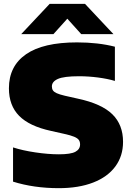

<svg xmlns="http://www.w3.org/2000/svg" viewBox="-20 -971 688 1001"><path d="M48 -24V-202.5Q97 -186.5 164.2 -176.5Q231.5 -166.5 287 -166.5Q349 -166.5 373.2 -179.8Q397.5 -193 397.5 -218Q397.5 -232 391 -241.2Q384.5 -250.5 366.8 -258Q349 -265.5 315 -273L246 -288.5Q133 -313 79.8 -367Q26.5 -421 26.5 -510.5Q26.5 -626.5 115.8 -688.2Q205 -750 381.5 -750Q491.5 -750 579 -727.5V-549Q543 -560 492.2 -566.8Q441.5 -573.5 392 -573.5Q313 -573.5 281.8 -559.5Q250.5 -545.5 250.5 -520.5Q250.5 -508 256 -499.8Q261.5 -491.5 275.8 -485Q290 -478.5 317.5 -472L386.5 -456.5Q510 -430 565.8 -375.2Q621.5 -320.5 621.5 -231.5Q621.5 -157.5 581.2 -103Q541 -48.5 465.5 -19.2Q390 10 286.5 10Q156.5 10 48 -24ZM571.5 -793H403.5L331 -873.5L258.5 -793H90.5L239 -951H423Z"/></svg>

Font: Encode Sans Semi Expanded Black
Style: Regular
Weight: 900
Width: 6
Designer: Multiple Designers
Foundry: Impallari Type
Version: Version 2.000